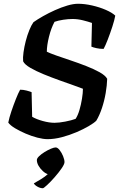

<svg xmlns="http://www.w3.org/2000/svg" viewBox="-20 -740 633 1021"><path d="M233 0Q210 0 179 -8Q148 -16 116.5 -29.5Q85 -43 60 -58Q35 -73 24 -88Q29 -114 40.5 -148Q52 -182 64.5 -213.5Q77 -245 87 -263Q104 -263 121 -258.5Q138 -254 148 -250L151 -119Q173 -106 207.5 -96.5Q242 -87 270 -87Q294 -87 327.5 -93.5Q361 -100 382 -108Q394 -126 402.5 -155Q411 -184 416 -215Q421 -246 421 -268Q406 -274 372 -286Q338 -298 296 -313Q254 -328 212.5 -345Q171 -362 141 -379.5Q111 -397 103 -414Q101 -433 105 -462Q109 -491 117 -522Q125 -553 136 -580Q147 -607 158 -622Q179 -637 209 -654Q239 -671 272.5 -686Q306 -701 338 -710.5Q370 -720 395 -720Q430 -720 469.5 -711Q509 -702 542.5 -687.5Q576 -673 593 -657Q589 -634 577.5 -598.5Q566 -563 553 -529.5Q540 -496 531 -480Q510 -480 492.5 -484Q475 -488 466 -492L469 -618Q449 -625 421 -632Q393 -639 366 -639Q343 -639 316.5 -635Q290 -631 270 -624Q252 -591 240.5 -544.5Q229 -498 229 -465Q245 -457 279 -445Q313 -433 355 -419Q397 -405 438 -389Q479 -373 509.5 -356Q540 -339 550 -321Q549 -286 542 -245Q535 -204 522 -165Q509 -126 492 -98Q480 -86 452 -69.5Q424 -53 386.5 -37Q349 -21 309 -10.5Q269 0 233 0ZM208 261Q194 261 179 252.5Q164 244 160 235Q178 225 198.5 212.5Q219 200 234 186Q221 182 207.5 169.5Q194 157 185 141.5Q176 126 176 111Q176 102 188 90.5Q200 79 217 68.5Q234 58 250.5 51Q267 44 276 44Q286 44 297 58Q308 72 315.5 90.5Q323 109 323 122Q323 133 307.5 155.5Q292 178 270.5 202.5Q249 227 230.5 244Q212 261 208 261Z"/></svg>

Font: Texturina 72pt 72pt Regular
Style: Bold Italic
Weight: 700
Italic angle: -11°
Designer: Guillermo Torres Carreño
Foundry: Omnibus-Type
Version: Version 1.002; ttfautohint (v1.8.3)